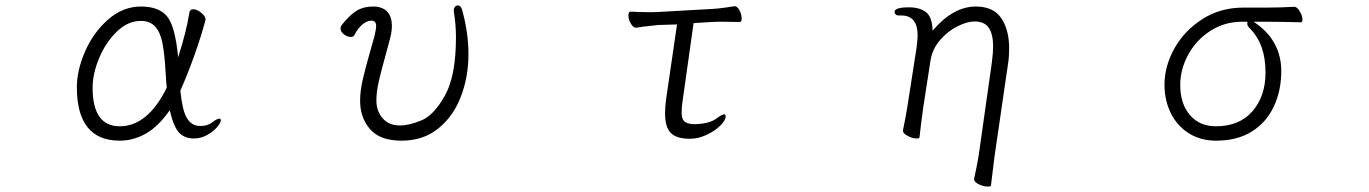

<svg xmlns="http://www.w3.org/2000/svg" viewBox="-20 -505 5040 707"><path d="M421 13Q263 13 263 -184Q263 -246 293.5 -316Q324 -386 378.5 -433.5Q433 -481 499 -481Q565 -481 595 -445Q625 -409 636 -294Q667 -391 677 -457Q679 -471 691 -471Q705 -471 721 -458Q737 -445 737 -433L736 -429Q720 -369 695 -299Q670 -229 644 -171Q652 -96 668 -70.5Q684 -45 707 -42L717 -41Q745 -41 762 -55Q779 -68 788 -68Q793 -68 793 -62Q793 -53 779 -36.5Q765 -20 742 -7.5Q719 5 694 5Q661 5 640.5 -15.5Q620 -36 605 -99Q563 -39 517 -13Q471 13 421 13ZM421 -40Q524 -40 594 -182Q592 -201 590 -237Q586 -307 578 -347Q570 -387 551 -407.5Q532 -428 499 -428Q451 -428 410.5 -389Q370 -350 345.5 -292Q321 -234 321 -182Q321 -40 421 -40Z M1666 -485Q1676 -485 1681 -471Q1705 -385 1705 -306Q1705 -222 1677 -149Q1649 -76 1593.5 -31.5Q1538 13 1459 13Q1379 13 1342.5 -29.5Q1306 -72 1306 -134Q1306 -169 1315.5 -211Q1325 -253 1344 -319Q1352 -346 1359 -372Q1365 -398 1365 -409Q1365 -420 1360.5 -424.5Q1356 -429 1348 -429Q1331 -429 1314 -414.5Q1297 -400 1284 -374Q1280 -369 1272 -369Q1259 -369 1246.5 -378.5Q1234 -388 1234 -400Q1234 -408 1240 -415Q1269 -451 1294 -466Q1319 -481 1354 -481Q1387 -481 1405 -463Q1423 -445 1423 -409Q1423 -390 1417 -366L1401 -306Q1384 -246 1375 -206.5Q1366 -167 1366 -135Q1366 -96 1389 -69.5Q1412 -43 1453 -43Q1487 -43 1532.5 -62Q1578 -81 1618.5 -153.5Q1659 -226 1659 -368Q1659 -414 1651 -464V-468Q1651 -475 1655.5 -480Q1660 -485 1666 -485Z M2623 -72Q2639 -84 2647 -84Q2652 -84 2652 -77Q2652 -62 2632.5 -42.5Q2613 -23 2582 -8.5Q2551 6 2521 6Q2472 6 2450.5 -15Q2429 -36 2429 -87Q2429 -114 2433 -141L2473 -415L2405 -413Q2403 -413 2349 -407Q2326 -403 2322 -403H2321Q2312 -403 2303 -418Q2294 -433 2294 -449Q2294 -462 2302 -462Q2315 -462 2325 -461L2379 -460L2405 -461L2601 -472Q2623 -473 2650.5 -477Q2678 -481 2684 -482H2686Q2695 -482 2703 -467Q2711 -452 2711 -437Q2711 -424 2704 -424L2639 -425Q2612 -425 2601 -424L2534 -420L2494 -137Q2490 -111 2490 -91Q2490 -68 2499 -59Q2508 -50 2529 -48H2540Q2562 -48 2584.5 -53.5Q2607 -59 2623 -72Z M3618 182Q3601 182 3584 173.5Q3567 165 3567 155V153Q3578 103 3584 66L3632 -273Q3637 -311 3637 -334Q3637 -379 3621 -402.5Q3605 -426 3569 -426Q3542 -426 3506.5 -408.5Q3471 -391 3442 -358Q3413 -325 3406 -280L3379 -105Q3378 -98 3371 -44L3366 0Q3366 5 3356 5Q3340 5 3322.5 -4.5Q3305 -14 3305 -23V-25Q3315 -73 3321 -111L3355 -329Q3359 -362 3359 -374Q3359 -448 3299 -448H3289Q3282 -448 3278 -452Q3274 -456 3274 -461Q3274 -478 3327 -478Q3367 -478 3390 -460Q3413 -442 3414 -392Q3490 -481 3573 -481Q3638 -481 3667 -438Q3696 -395 3696 -327Q3696 -295 3692 -271L3642 72L3629 178Q3629 182 3618 182Z M4776 -432Q4776 -423 4770 -423Q4682 -425 4644 -425H4596Q4648 -391 4673 -345Q4698 -299 4698 -244Q4698 -170 4670 -111.5Q4642 -53 4588.5 -20Q4535 13 4458 13Q4401 13 4358 -14Q4315 -41 4291.5 -88Q4268 -135 4268 -193Q4268 -262 4305 -327.5Q4342 -393 4408 -435Q4474 -477 4558 -477H4640Q4694 -477 4745 -480H4746Q4756 -480 4766 -463.5Q4776 -447 4776 -432ZM4457 -40Q4544 -40 4592 -95.5Q4640 -151 4640 -238Q4640 -290 4626 -330Q4612 -370 4582 -401Q4573 -409 4573 -417V-425H4554Q4489 -425 4436.5 -391Q4384 -357 4355 -303Q4326 -249 4326 -193Q4326 -123 4361.5 -81.5Q4397 -40 4457 -40Z"/></svg>

Font: JyunsaiKaai Light
Style: Regular
Weight: 300
Designer: Fontworks Inc.
Version: Version 0.030;April 7, 2024;FontCreator 14.0.0.2901 64-bit